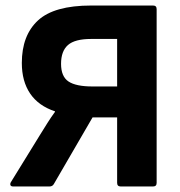

<svg xmlns="http://www.w3.org/2000/svg" viewBox="-20 -675 653 695"><path d="M28 0Q20 0 18 -4.5Q16 -9 19 -15L125 -187Q138 -208 151.5 -229.5Q165 -251 179 -270V-272Q119 -292 89 -336.5Q59 -381 59 -447Q59 -547 117.5 -601Q176 -655 310 -655H534Q547 -655 547 -642V-13Q547 0 534 0H417Q404 0 404 -13V-250H315L175 -9Q170 0 159 0ZM315 -362H404V-534H310Q251 -534 226 -512Q201 -490 201 -444Q201 -398 228 -380Q255 -362 315 -362Z"/></svg>

Font: Sofia Sans ExtraBold
Style: Regular
Weight: 800
Designer: Botio Nikoltchev, Ani Petrova
Foundry: lettersoup
Version: Version 4.101; ttfautohint (v1.8.4.7-5d5b)